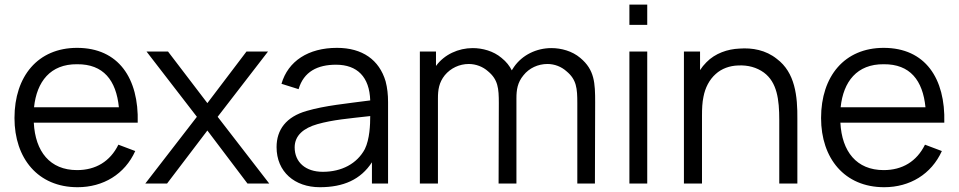

<svg xmlns="http://www.w3.org/2000/svg" viewBox="-20 -782 4086 818"><path d="M124 -259.4H566.7C571.9 -447.9 485.4 -578.1 308.3 -578.1C141.7 -578.1 41.7 -457.3 41.7 -279.2C41.7 -107.3 141.7 15.6 310.4 15.6C419.8 15.6 511.5 -39.6 556.2 -138.5L484.4 -165.6C449 -93.8 387.5 -57.3 308.3 -57.3C192.7 -57.3 130.2 -136.5 124 -259.4ZM308.3 -508.3C420.8 -509.4 475 -439.6 486.5 -325H125C136.5 -434.4 194.8 -509.4 308.3 -508.3Z M1121.9 -562.5H1030.2L863.5 -342.7L695.8 -562.5H604.2L818.8 -284.4L599 0H691.7L863.5 -226L1034.4 0H1127.1L907.3 -284.4Z M1633.3 0V-346.9C1633.3 -379.2 1630.2 -407.3 1622.9 -435.4C1595.8 -527.1 1524 -578.1 1415.6 -578.1C1293.8 -578.1 1207.3 -521.9 1179.2 -425L1252.1 -402.1C1274 -477.1 1333.3 -506.3 1411.5 -506.3C1502.1 -506.3 1554.2 -454.2 1557.3 -354.2C1455.2 -340.6 1364.6 -332.3 1286.5 -309.4C1199 -284.4 1158.3 -229.2 1158.3 -155.2C1158.3 -50 1235.4 15.6 1342.7 15.6C1442.7 15.6 1516.7 -16.7 1564.6 -90.6V0ZM1534.4 -146.9C1501 -84.4 1435.4 -50 1355.2 -50C1282.3 -50 1235.4 -90.6 1235.4 -154.2C1235.4 -205.2 1274 -236.5 1332.3 -253.1C1399 -271.9 1465.6 -277.1 1557.3 -287.5C1557.3 -251 1555.2 -189.6 1534.4 -146.9Z M2452.1 -535.4C2417.7 -564.6 2370.8 -577.1 2329.2 -577.1C2265.6 -577.1 2205.2 -547.9 2169.8 -496.9L2160.4 -482.3C2151 -501 2137.5 -518.8 2116.7 -535.4C2082.3 -564.6 2035.4 -577.1 1993.8 -577.1C1933.3 -577.1 1872.9 -550 1837.5 -501V-562.5H1768.8V0H1845.8V-362.5C1845.8 -399 1850 -430.2 1875 -461.5C1900 -491.7 1937.5 -509.4 1977.1 -509.4C2007.3 -509.4 2037.5 -497.9 2059.4 -478.1C2102.1 -442.7 2105.2 -405.2 2105.2 -342.7L2104.2 0H2180.2V-345.8V-362.5C2180.2 -399 2184.4 -430.2 2210.4 -461.5C2234.4 -491.7 2271.9 -509.4 2312.5 -509.4C2342.7 -509.4 2371.9 -497.9 2393.8 -478.1C2436.5 -442.7 2439.6 -405.2 2439.6 -342.7V0H2514.6L2515.6 -345.8C2515.6 -428.1 2513.5 -484.4 2452.1 -535.4Z M2661.5 -762.5V-676H2737.5V-762.5ZM2661.5 -562.5H2737.5V0H2661.5Z M3289.6 -531.2C3242.7 -568.8 3185.4 -579.2 3130.2 -575C3080.2 -572.9 3027.1 -555.2 2989.6 -516.7C2979.2 -506.3 2969.8 -494.8 2962.5 -483.3V-562.5H2893.8V0H2970.8V-289.6C2970.8 -318.8 2971.9 -345.8 2977.1 -369.8C2984.4 -408.3 3002.1 -442.7 3029.2 -466.7C3054.2 -489.6 3088.5 -502.1 3125 -503.1C3166.7 -505.2 3204.2 -494.8 3234.4 -472.9C3290.6 -431.3 3300 -358.3 3300 -270.8V0H3377.1V-272.9C3378.1 -372.9 3367.7 -472.9 3289.6 -531.2Z M3560.4 -259.4H4003.1C4008.3 -447.9 3921.9 -578.1 3744.8 -578.1C3578.1 -578.1 3478.1 -457.3 3478.1 -279.2C3478.1 -107.3 3578.1 15.6 3746.9 15.6C3856.2 15.6 3947.9 -39.6 3992.7 -138.5L3920.8 -165.6C3885.4 -93.8 3824 -57.3 3744.8 -57.3C3629.2 -57.3 3566.7 -136.5 3560.4 -259.4ZM3744.8 -508.3C3857.3 -509.4 3911.5 -439.6 3922.9 -325H3561.5C3572.9 -434.4 3631.2 -509.4 3744.8 -508.3Z"/></svg>

Font: Manrope3
Style: Regular
Weight: 400
Width: 4
Designer: Mikhail Sharanda
Foundry: Mikhail Sharanda
Version: Version 3.000;PS 003.000;hotconv 1.0.88;makeotf.lib2.5.64775